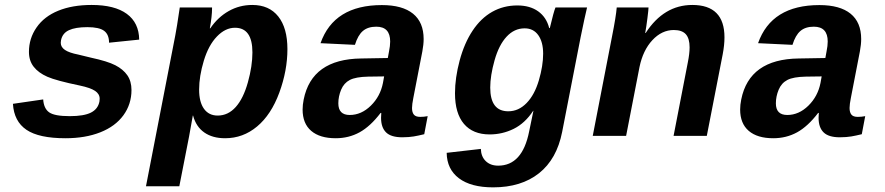

<svg xmlns="http://www.w3.org/2000/svg" viewBox="-20 -559 3641 790"><path d="M249.5 9.8Q140.1 9.8 88.9 -24.9Q37.6 -59.6 33.2 -131.8L157.7 -149.9Q160.2 -112.3 182.4 -96.7Q204.6 -81.1 267.1 -81.1Q325.2 -81.1 354.2 -95.7Q383.3 -110.4 389.2 -141.6L390.1 -152.8Q390.1 -172.4 371.1 -185.1Q352.1 -197.8 308.6 -207Q211.4 -227.1 174.8 -243.2Q138.2 -259.3 118.7 -284.2Q99.1 -309.1 99.1 -345.7Q99.1 -400.9 130.4 -446Q161.6 -491.2 219.7 -514.9Q277.8 -538.6 356.9 -538.6Q451.7 -538.6 501.7 -502Q551.8 -465.3 552.7 -396L428.7 -383.3Q428.7 -417 408.4 -432.1Q388.2 -447.3 339.4 -447.3Q290.5 -447.3 263.7 -434.8Q236.8 -422.4 231 -393.1L230 -382.8Q230 -365.2 247.3 -353.5Q264.6 -341.8 301.8 -334.5L354 -321.8Q422.4 -307.1 454.6 -290.5Q486.8 -273.9 503.9 -249.3Q521 -224.6 521 -188.5Q521 -130.4 487.8 -84.7Q454.6 -39.1 392.8 -14.6Q331.1 9.8 249.5 9.8Z M852.5 -528.3V-524.4Q852.5 -492.2 843.3 -442.4H845.2Q876.5 -488.3 920.9 -513.4Q965.3 -538.6 1018.1 -538.6Q1087.4 -538.6 1125 -491.2Q1162.6 -443.8 1162.6 -356.9Q1162.6 -268.6 1129.2 -177.7Q1095.7 -86.9 1037.8 -38.6Q980 9.8 906.2 9.8Q854.5 9.8 820.6 -13.9Q786.6 -37.6 774.4 -83.5H773.4L757.8 3.4L717.8 207.5H580.6L701.2 -413.1Q707 -441.9 719.7 -528.3ZM799.3 -190.4Q799.3 -139.2 819.3 -111.3Q839.4 -83.5 875.5 -83.5Q918.5 -83.5 950 -118.7Q981.4 -153.8 1000 -220.5Q1018.6 -287.1 1018.6 -343.3Q1018.6 -444.8 946.8 -444.8Q907.2 -444.8 872.6 -408.9Q837.9 -373 818.6 -309.1Q799.3 -245.1 799.3 -190.4Z M1361.3 9.8Q1295.9 9.8 1260.5 -20.5Q1225.1 -50.8 1225.1 -108.4Q1225.1 -127.4 1229.5 -149.4Q1262.7 -315.9 1466.3 -318.4L1575.7 -320.3L1580.6 -347.2Q1585.4 -370.6 1585.4 -388.2Q1585.4 -449.2 1528.3 -449.2Q1493.7 -449.2 1473.1 -431.6Q1452.6 -414.1 1440.4 -374.5L1298.8 -381.3Q1354 -538.1 1551.3 -538.1Q1635.7 -538.1 1679.4 -502.7Q1723.1 -467.3 1723.1 -398.4Q1723.1 -376 1717.8 -347.7L1680.7 -156.2Q1675.3 -129.4 1675.3 -114.7Q1675.3 -96.7 1682.9 -87.4Q1690.4 -78.1 1709 -78.1Q1724.6 -78.1 1739.7 -81.1L1725.6 -6.8Q1712.9 -3.9 1702.6 -1.5Q1692.4 1 1682.4 2.4Q1672.4 3.9 1661.1 4.9Q1649.9 5.9 1635.3 5.9Q1588.9 5.9 1568.4 -14.4Q1547.9 -34.7 1547.9 -74.2L1548.8 -94.2H1545.9Q1503.9 -39.1 1459.5 -14.6Q1415 9.8 1361.3 9.8ZM1560.5 -244.6 1495.1 -243.7Q1443.8 -242.7 1419.4 -230Q1395 -217.3 1383.5 -189.7Q1372.1 -162.1 1372.1 -133.8Q1372.1 -85.9 1418.9 -85.9Q1466.8 -85.9 1505.9 -124.3Q1544.9 -162.6 1555.7 -217.8Z M2008.8 211.9Q1918 211.9 1868.4 174.6Q1818.8 137.2 1817.9 69.8L1958.5 53.7Q1959.5 85.4 1978.8 104Q1998 122.6 2029.8 122.6Q2129.4 122.6 2157.2 -18.1L2174.8 -103H2173.8Q2140.1 -51.8 2093.5 -28.8Q2046.9 -5.9 1994.6 -5.9Q1925.8 -5.9 1888.9 -49.3Q1852.1 -92.8 1852.1 -175.3Q1852.1 -238.3 1871.3 -310.1Q1890.6 -381.8 1924.6 -432.9Q1958.5 -483.9 2005.1 -510.3Q2051.8 -536.6 2108.4 -536.6Q2160.6 -536.6 2194.6 -512.2Q2228.5 -487.8 2239.7 -443.4H2242.2Q2258.3 -511.2 2265.6 -528.3H2395.5L2384.3 -479L2369.1 -406.2L2293 -16.1Q2271 95.7 2197.8 153.8Q2124.5 211.9 2008.8 211.9ZM2214.8 -337.9Q2214.8 -386.2 2194.8 -414.3Q2174.8 -442.4 2138.7 -442.4Q2096.2 -442.4 2064.5 -408.2Q2032.7 -374 2014.9 -310.8Q1997.1 -247.6 1997.1 -198.7Q1997.1 -101.1 2071.3 -101.1Q2113.8 -101.1 2146.7 -135Q2179.7 -168.9 2197.3 -228.8Q2214.8 -288.6 2214.8 -337.9Z M2751.5 0 2810.1 -302.2Q2817.4 -338.4 2817.4 -364.3Q2817.4 -400.9 2801.8 -418.2Q2786.1 -435.5 2752.4 -435.5Q2703.1 -435.5 2664.3 -393.8Q2625.5 -352.1 2611.3 -283.2L2556.2 0H2418.9L2498.5 -410.2Q2514.6 -491.2 2517.6 -528.3H2648.4Q2648.4 -520.5 2644 -485.1Q2639.6 -449.7 2634.8 -423.3H2636.7Q2711.4 -538.6 2828.6 -538.6Q2960.9 -538.6 2960.9 -405.3Q2960.9 -373.5 2953.6 -335.4L2888.2 0Z M3161.6 9.8Q3096.2 9.8 3060.8 -20.5Q3025.4 -50.8 3025.4 -108.4Q3025.4 -127.4 3029.8 -149.4Q3063 -315.9 3266.6 -318.4L3376 -320.3L3380.9 -347.2Q3385.7 -370.6 3385.7 -388.2Q3385.7 -449.2 3328.6 -449.2Q3293.9 -449.2 3273.4 -431.6Q3252.9 -414.1 3240.7 -374.5L3099.1 -381.3Q3154.3 -538.1 3351.6 -538.1Q3436 -538.1 3479.7 -502.7Q3523.4 -467.3 3523.4 -398.4Q3523.4 -376 3518.1 -347.7L3481 -156.2Q3475.6 -129.4 3475.6 -114.7Q3475.6 -96.7 3483.2 -87.4Q3490.7 -78.1 3509.3 -78.1Q3524.9 -78.1 3540 -81.1L3525.9 -6.8Q3513.2 -3.9 3502.9 -1.5Q3492.7 1 3482.7 2.4Q3472.7 3.9 3461.4 4.9Q3450.2 5.9 3435.5 5.9Q3389.2 5.9 3368.7 -14.4Q3348.1 -34.7 3348.1 -74.2L3349.1 -94.2H3346.2Q3304.2 -39.1 3259.8 -14.6Q3215.3 9.8 3161.6 9.8ZM3360.8 -244.6 3295.4 -243.7Q3244.1 -242.7 3219.7 -230Q3195.3 -217.3 3183.8 -189.7Q3172.4 -162.1 3172.4 -133.8Q3172.4 -85.9 3219.2 -85.9Q3267.1 -85.9 3306.2 -124.3Q3345.2 -162.6 3356 -217.8Z"/></svg>

Font: Cousine
Style: Bold Italic
Weight: 700
Italic angle: -12°
Monospace: yes
Designer: Steve Matteson
Foundry: Ascender Corporation
Version: Version 1.20